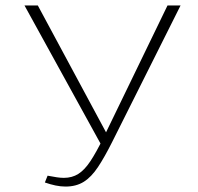

<svg xmlns="http://www.w3.org/2000/svg" viewBox="-20 -678 729 706"><path d="M221 8Q203 8 184 4Q165 0 145 -7L155 -32Q176 -28 189.5 -26Q203 -24 215 -24Q245 -24 268 -38.5Q291 -53 312.5 -85.5Q334 -118 360 -171L596 -658H644L393 -157Q365 -101 340.5 -64Q316 -27 288 -9.5Q260 8 221 8ZM354 -142 70 -658H119L382 -169Z"/></svg>

Font: Ysabeau Infant ExtraLight
Style: Regular
Weight: 250
Designer: Christian Thalmann (Catharsis Fonts)
Version: Version 2.001;gftools[0.9.30]; featfreeze: ss01,ss02,lnum